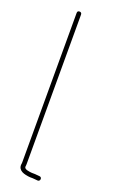

<svg xmlns="http://www.w3.org/2000/svg" viewBox="-139 -709 472 774"><g transform="rotate(20 97.0 -322.0)"><path d="M101 25C108 25 116 25 123 26L134 27C146 28 148 9 136 8L124 7C117 6 109 6 102 6C91 5 69 3 69 -8C70 -13 70 -19 70 -24V-661C70 -668 66 -671 60 -671C54 -671 51 -668 51 -661V-24C51 -19 51 -15 50 -11C48 16 76 23 101 25Z"/></g></svg>

Font: Electronic
Style: ExThn
Weight: 100
Version: Version 1.011